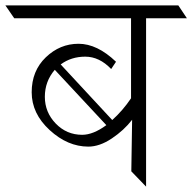

<svg xmlns="http://www.w3.org/2000/svg" viewBox="-73 -695 716 715"><path d="M471 -627V0L416 -57L419 -249Q389 -210 343.5 -179.5Q298 -149 256 -149Q179 -149 112 -210.5Q45 -272 45 -351.5Q45 -431 97.5 -481.5Q150 -532 219.5 -532Q289 -532 359 -465L341 -438Q297 -484 244.5 -484Q192 -484 153 -455L345 -248Q384 -283 415 -329V-627H-20L-53 -675H591L623 -627ZM233 -193Q274 -193 323 -229L131 -435Q94 -392 94 -334.5Q94 -277 134.5 -235Q175 -193 233 -193Z"/></svg>

Font: Halant Light
Style: Regular
Weight: 300
Designer: Hitesh Malaviya (Devanagari), Satya Rajpurohit (Latin)
Foundry: Indian Type Foundry
Version: Version 1.101;PS 1.0;hotconv 1.0.78;makeotf.lib2.5.61930; tt